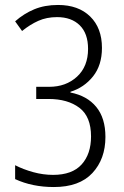

<svg xmlns="http://www.w3.org/2000/svg" viewBox="-20 -744 499 774"><path d="M391 -551Q391 -481 355 -436Q319 -391 264 -374V-371Q331 -358 368 -313Q405 -268 405 -192Q405 -103 352.5 -46.5Q300 10 197 10Q110 10 41 -22V-78Q74 -61 114 -50Q154 -39 194 -39Q271 -39 309 -81Q347 -123 347 -194Q347 -274 300 -309.5Q253 -345 176 -345H126V-394H178Q246 -394 290.5 -435Q335 -476 335 -547Q335 -609 301.5 -642Q268 -675 210 -675Q168 -675 134.5 -660Q101 -645 69 -619L41 -658Q76 -689 118 -706.5Q160 -724 214 -724Q296 -724 343.5 -677.5Q391 -631 391 -551Z"/></svg>

Font: Noto Sans Myanmar UI Condensed Light
Style: Regular
Weight: 300
Width: 3
Designer: Monotype Design Team
Foundry: Monotype Imaging Inc.
Version: Version 2.103; ttfautohint (v1.8.4.7-5d5b)